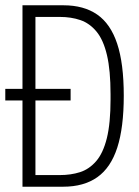

<svg xmlns="http://www.w3.org/2000/svg" viewBox="-20 -706 526 726"><path d="M0 -326V-370H247V-326ZM65 0V-686H220Q297 -686 347.5 -651Q398 -616 423 -541Q448 -466 448 -344Q448 -224 423.5 -148Q399 -72 348 -36Q297 0 219 0ZM114 -44H206Q248 -44 282.5 -55Q317 -66 343.5 -96.5Q370 -127 384 -183.5Q398 -240 398 -330V-350Q398 -440 384.5 -497.5Q371 -555 345 -586.5Q319 -618 284 -630Q249 -642 206 -642H114Z"/></svg>

Font: Archivo ExtraCondensed Thin
Style: Regular
Weight: 250
Width: 2
Designer: Hector Gatti
Foundry: Omnibus-Type
Version: Version 2.001